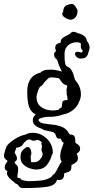

<svg xmlns="http://www.w3.org/2000/svg" viewBox="-96 -622 474 973"><path d="M20 331Q10 331 4 326Q-2 321 -5 314Q-12 311 -17.5 307.5Q-23 304 -27 299Q-39 291 -50 278.5Q-61 266 -61 256Q-61 253 -60 250Q-59 247 -58 245Q-72 240 -72 226Q-72 214 -64 204L-61 200Q-58 195 -58 195Q-58 194 -58.5 193.5Q-59 193 -59 192Q-66 187 -71 181.5Q-76 176 -76 166Q-76 162 -73 151Q-70 140 -66.5 129.5Q-63 119 -61 117Q-48 100 -20.5 82.5Q7 65 33 60Q48 51 70 51Q101 51 126.5 68.5Q152 86 164 113Q168 122 169 129Q170 134 171 140Q172 146 172 151Q172 159 167 162Q161 189 142.5 213Q124 237 87 237Q72 237 53.5 230.5Q35 224 21.5 210.5Q8 197 8 176Q8 153 15 144Q22 135 35 126Q40 123 44 123Q53 123 58 133Q63 143 63 154Q63 159 61 165L59 170V172Q59 176 60.5 186Q62 196 62 200H77Q95 200 107.5 185.5Q120 171 120 158Q120 152 117 148Q114 142 114 138Q114 133 115.5 127.5Q117 122 117 117V115Q110 107 116 99Q102 87 94 87Q89 88 83.5 89.5Q78 91 73 91Q69 91 65 89Q61 87 57 85Q54 85 51 85Q48 85 45 86Q29 95 20.5 109Q12 123 -8 126Q-10 126 -10.5 125.5Q-11 125 -12 125Q-17 136 -22 152Q-20 156 -19 157L-16 162Q-14 166 -12 170.5Q-10 175 -10 180Q-10 191 -18 196L-22 199Q-19 210 -11.5 214.5Q-4 219 -4 239Q-4 247 -7 262Q-9 277 -7 279Q2 279 6.5 282Q11 285 14 290Q35 296 50 296Q77 296 110 293Q143 290 166 273Q171 263 179 260Q189 247 198 228Q207 209 217 196L214 193Q209 185 209 171Q209 154 215 135Q221 116 226 104L228 101H227Q224 101 220.5 97.5Q217 94 212 81H210Q196 81 192.5 76.5Q189 72 187.5 65.5Q186 59 181 53Q176 47 159 44Q152 42 144.5 41Q137 40 127 37Q124 36 122 34Q120 32 118 31Q99 26 84.5 15.5Q70 5 70 -13Q70 -22 74.5 -29.5Q79 -37 85 -42Q59 -55 50.5 -83Q42 -111 42 -157Q42 -238 109 -254Q115 -261 126.5 -265Q138 -269 160 -269Q187 -269 215 -260L218 -259Q209 -276 202.5 -292.5Q196 -309 193 -320Q186 -325 182 -331Q178 -337 178 -346Q178 -356 188 -363L187 -366Q184 -374 184 -380Q184 -402 211 -405V-406Q211 -421 221 -429Q231 -437 244 -442.5Q257 -448 265 -457Q269 -461 275 -461Q282 -461 290 -457.5Q298 -454 305 -452Q341 -442 344 -415Q350 -408 354 -399.5Q358 -391 358 -381Q358 -369 352 -357Q350 -344 342 -335Q334 -326 319 -326H317Q316 -326 315 -325.5Q314 -325 313 -325Q300 -325 292 -333.5Q284 -342 284 -349Q284 -354 288.5 -357.5Q293 -361 303 -359L312 -357L316 -355Q319 -357 321 -359.5Q323 -362 324 -365L323 -366Q314 -375 313.5 -383.5Q313 -392 314 -402Q310 -404 305 -406Q300 -408 295 -408Q268 -408 249.5 -392.5Q231 -377 231 -348Q231 -314 234 -301.5Q237 -289 242 -286.5Q247 -284 254.5 -279.5Q262 -275 271 -258Q276 -248 278.5 -237Q281 -226 285 -216Q298 -202 306 -184Q314 -166 314 -144Q314 -125 306 -109Q297 -82 273.5 -64Q250 -46 224 -42Q190 -30 160 -30H144Q140 -30 129 -28Q118 -26 108.5 -22.5Q99 -19 99 -13Q104 0 124 3.5Q144 7 170 9.5Q196 12 219 21.5Q242 31 254 55Q257 59 257 59Q277 60 281.5 69.5Q286 79 286 96V102Q295 107 302.5 113.5Q310 120 310 132Q310 141 305 146.5Q300 152 293 156V157Q299 170 299 180Q299 191 291.5 198.5Q284 206 267 214H266V219Q266 236 261 242Q256 248 248 250Q240 252 229 257V260Q229 290 205 290Q202 290 199 290Q196 290 193 289Q186 317 146 324Q106 331 20 331ZM174 -62Q181 -62 188 -63.5Q195 -65 201 -66Q204 -71 209 -74Q213 -77 217 -78Q218 -95 220.5 -105Q223 -115 246 -115V-116Q246 -121 246 -124.5Q246 -128 245 -132Q244 -136 242.5 -141Q241 -146 242 -153Q241 -156 241 -164Q241 -174 245 -183Q244 -191 236 -192Q228 -193 219 -203Q213 -211 209.5 -216.5Q206 -222 201 -226Q173 -231 154 -229Q146 -223 140 -216.5Q134 -210 126 -202Q122 -191 108 -183Q104 -180 99.5 -169Q95 -158 92 -146.5Q89 -135 89 -130Q89 -97 113 -79.5Q137 -62 174 -62ZM261 -522Q257 -522 247 -525.5Q237 -529 228 -536.5Q219 -544 219 -554Q219 -555 219.5 -555Q220 -555 220 -556Q224 -560 224 -564Q226 -589 241.5 -595.5Q257 -602 269 -602Q277 -602 287 -588Q297 -574 297 -566Q297 -546 286 -534Q275 -522 261 -522Z"/></svg>

Font: Are You Serious
Style: Regular
Weight: 400
Designer: Robert E. Leuschke
Foundry: Robert E. Leuschke
Version: Version 1.100